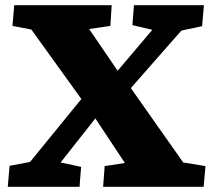

<svg xmlns="http://www.w3.org/2000/svg" viewBox="-20 -721 826 741"><path d="M10 0 17 -81 96 -96 294 -339 101 -607 28 -621 35 -701H411L406 -621L324 -609L434 -448L568 -606L491 -624L497 -701H767L760 -620L680 -603L485 -381L687 -94L773 -80L766 0H378L384 -80L462 -92L348 -264L214 -94L293 -77L287 0Z"/></svg>

Font: Literata ExtraBold
Style: Italic
Weight: 800
Italic angle: -2°
Designer: Latin by Veronika Burian and Jose Scaglione. Greek by Irene Vlachou. Cyrillic by Vera Evstafieva
Foundry: TypeTogether
Version: Version 3.002